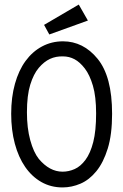

<svg xmlns="http://www.w3.org/2000/svg" viewBox="-20 -811 540 841"><path d="M254 10Q203 10 161.5 -13.5Q120 -37 90.5 -79.5Q61 -122 45 -181.5Q29 -241 29 -313Q29 -385 45.5 -444Q62 -503 92 -544Q122 -585 164 -607.5Q206 -630 256 -630Q300 -630 338 -611Q376 -592 407.5 -553.5Q439 -515 455 -455Q471 -395 471 -312Q471 -222 452 -160.5Q433 -99 402 -61Q371 -23 332.5 -6.5Q294 10 254 10ZM150 -115Q197 -59 254 -59Q281 -59 307 -70.5Q333 -82 354.5 -111Q376 -140 388.5 -189Q401 -238 401 -314Q401 -388 387 -435.5Q373 -483 351.5 -511Q330 -539 306.5 -551.5Q283 -564 256 -564Q225 -565 199 -553Q173 -541 150 -514Q127 -487 112.5 -440Q98 -393 98 -319Q98 -250 112.5 -197Q127 -144 150 -115ZM325 -791 365 -721 196 -660 173 -702Z"/></svg>

Font: InconsolataGo
Style: Regular
Weight: 400
Designer: Raph Levien, Kirill Tkachev
Foundry: Cyreal
Version: Version 1.013